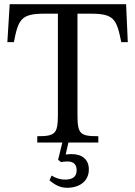

<svg xmlns="http://www.w3.org/2000/svg" viewBox="-20 -677 643 912"><path d="M447 0V-30C361 -30 348 -40 348 -131V-612H411C522 -612 534 -586 556 -477H587L579 -657H26L15 -477H46C67 -586 81 -612 191 -612H255V-131C255 -40 241 -30 157 -30V0H276L256 82L270 93C270 93 285 90 301 90C334 90 344 109 344 132C344 164 323 176 289 176C264 176 243 168 225 157L215 180C237 197 261 215 298 215C360 215 402 182 402 128C402 81 371 55 320 55C304 55 292 57 292 57L305 0Z"/></svg>

Font: STIX Two Text
Style: Regular
Weight: 400
Designer: Ross Mills, John Hudson & Paul Hanslow, Tiro Typeworks Ltd; with prior portions MicroPress Inc., and Coen Hoffman.
Foundry: Tiro Typeworks Ltd
Version: Version 2.13 b171